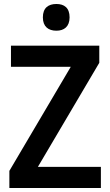

<svg xmlns="http://www.w3.org/2000/svg" viewBox="-20 -943 553 963"><path d="M263 -923C223 -923 195 -904 195 -856C195 -809 223 -789 263 -789C301 -789 329 -809 329 -856C329 -904 302 -923 263 -923ZM486 0V-106H170L478 -628V-714H35V-608H335L27 -86V0Z"/></svg>

Font: Noto Sans Armenian SemiCondensed SemiBold
Style: Regular
Weight: 600
Width: 4
Designer: Monotype Design Team
Foundry: Monotype Imaging Inc.
Version: Version 2.008